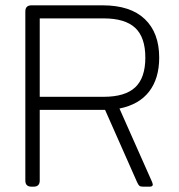

<svg xmlns="http://www.w3.org/2000/svg" viewBox="-20 -700 672 720"><path d="M75 -23V-657Q75 -680 98 -680H365Q469 -680 523 -628.5Q577 -577 577 -484Q577 -406 539.5 -357Q502 -308 428 -293L551 -16L553 -8Q553 0 541 0H517Q507 0 503 -3Q499 -6 494 -17L374 -288H129V-23Q129 0 106 0H98Q75 0 75 -23ZM369 -337Q449 -337 487 -372.5Q525 -408 525 -484Q525 -560 487 -595.5Q449 -631 369 -631H129V-337Z"/></svg>

Font: Mitr ExtraLight
Style: Regular
Weight: 275
Designer: Thanarat Vachiruckul
Foundry: Cadson Demak Co.,Ltd.
Version: Version 1.001